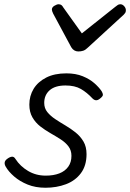

<svg xmlns="http://www.w3.org/2000/svg" viewBox="-20 -864 612 903"><path d="M194 19Q147 19 110 4Q73 -11 46.5 -34Q20 -57 7 -80Q1 -90 2 -99.5Q3 -109 14 -117Q26 -126 36 -127Q46 -128 53 -116Q75 -82 112 -60Q149 -38 195 -38Q232 -38 259 -48.5Q286 -59 301 -80Q316 -101 316 -131Q316 -157 302 -175.5Q288 -194 265.5 -208.5Q243 -223 217.5 -237.5Q192 -252 169.5 -269.5Q147 -287 132.5 -312Q118 -337 118 -372Q118 -413 138 -446Q158 -479 197 -499Q236 -519 292 -519Q336 -519 369 -505.5Q402 -492 424 -472.5Q446 -453 458 -435Q464 -425 464 -418Q464 -411 450 -400Q440 -392 431.5 -392.5Q423 -393 415 -401Q389 -429 360.5 -445.5Q332 -462 288 -462Q239 -462 213.5 -439.5Q188 -417 188 -380Q188 -355 202.5 -337Q217 -319 239.5 -304Q262 -289 287.5 -274Q313 -259 335.5 -241Q358 -223 372.5 -198.5Q387 -174 387 -139Q387 -85 360.5 -49.5Q334 -14 290 2.5Q246 19 194 19ZM546 -844Q556 -844 564 -835Q572 -826 572 -816Q572 -808 569 -803.5Q566 -799 562 -795L393 -640Q382 -629 371.5 -625.5Q361 -622 348 -622Q338 -622 329.5 -627Q321 -632 315 -642L230 -800Q227 -806 225.5 -811Q224 -816 224 -819Q224 -830 236 -837Q248 -844 255 -844Q264 -844 269 -840Q274 -836 277 -830L365 -707L521 -831Q528 -836 533 -840Q538 -844 546 -844Z"/></svg>

Font: Playwrite US Trad Light
Style: Regular
Weight: 300
Designer: Veronika Burian, José Scaglione
Foundry: TypeTogether
Version: Version 1.003